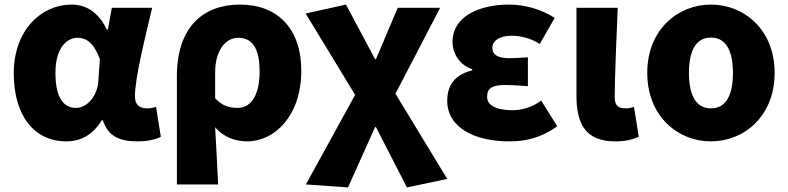

<svg xmlns="http://www.w3.org/2000/svg" viewBox="-20 -603 3440 838"><path d="M269 14C335 14 386 -16 424 -78H429C451 -10 499 14 580 14C627 14 661 5 682 -6L661 -137C648 -132 635 -130 624 -130C592 -130 569 -142 569 -182C569 -265 614 -440 644 -569H468L451 -474H446C409 -551 355 -583 292 -583C160 -583 40 -471 40 -283C40 -98 130 14 269 14ZM312 -132C257 -132 222 -177 222 -285C222 -394 271 -438 319 -438C365 -438 394 -404 416 -345L409 -248C405 -183 359 -132 312 -132Z M752 202H932C928 120 924 38 919 -48C958 -1 1012 14 1059 14C1179 14 1295 -98 1295 -294C1295 -477 1193 -583 1027 -583C869 -583 752 -487 752 -270ZM1017 -132C984 -132 952 -139 919 -174V-287C919 -378 961 -438 1020 -438C1082 -438 1113 -391 1113 -291C1113 -177 1069 -132 1017 -132Z M1499 215 1617 -48H1621L1756 215L1932 178L1706 -194L1901 -569H1716L1621 -345H1617L1490 -583L1314 -544L1530 -189L1315 202Z M2201 14C2272 14 2338 1 2412 -52L2342 -164C2300 -132 2251 -122 2219 -122C2145 -122 2106 -143 2106 -181C2106 -219 2130 -232 2185 -232C2216 -232 2251 -229 2284 -227V-353C2258 -351 2227 -349 2203 -349C2155 -349 2129 -363 2129 -394C2129 -426 2162 -447 2213 -447C2255 -447 2299 -435 2336 -411L2401 -525C2344 -562 2271 -583 2203 -583C2073 -583 1955 -533 1955 -419C1955 -374 1983 -320 2041 -301V-296C1973 -279 1932 -239 1932 -163C1932 -45 2054 14 2201 14Z M2665 14C2715 14 2743 5 2768 -6L2747 -137C2736 -132 2721 -130 2712 -130C2679 -130 2663 -141 2663 -179C2663 -269 2671 -439 2676 -569H2496V-185C2496 -66 2533 14 2665 14Z M3083 14C3228 14 3361 -96 3361 -285C3361 -473 3228 -583 3083 -583C2938 -583 2805 -473 2805 -285C2805 -96 2938 14 3083 14ZM3083 -130C3016 -130 2987 -190 2987 -285C2987 -379 3016 -439 3083 -439C3150 -439 3179 -379 3179 -285C3179 -190 3150 -130 3083 -130Z"/></svg>

Font: Noto Sans CJK HK Black
Style: Regular
Weight: 900
Designer: Ryoko NISHIZUKA 西塚涼子 (kana, bopomofo & ideographs); Paul D. Hunt (Latin, Greek & Cyrillic); Sandoll Communications 산돌커뮤니
Foundry: Adobe
Version: Version 2.004;hotconv 1.0.118;makeotfexe 2.5.65603